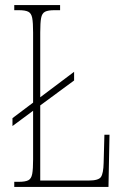

<svg xmlns="http://www.w3.org/2000/svg" viewBox="-20 -734 488 754"><path d="M36 0V-20H54Q79 -20 91 -26Q103 -32 106.5 -51Q110 -70 110 -108V-299L29 -239V-270L110 -331V-606Q110 -645 106.5 -663.5Q103 -682 91 -688Q79 -694 54 -694H36V-714H216V-694H194Q169 -694 157 -688Q145 -682 141.5 -663.5Q138 -645 138 -606V-352L271 -452V-418L138 -320V-25H328Q367 -25 376.5 -39Q386 -53 387 -94L390 -205H410L406 0Z"/></svg>

Font: Noto Serif Thai ExtraCondensed Thin
Style: Regular
Weight: 100
Width: 2
Designer: Monotype Design Team
Foundry: Monotype Imaging Inc.
Version: Version 2.001; ttfautohint (v1.8.4.7-5d5b)